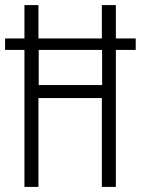

<svg xmlns="http://www.w3.org/2000/svg" viewBox="-21 -734 553 754"><path d="M75 0H130V-349H379V0H434V-538H512V-583H434V-714H379V-583H130V-714H75V-583H-1V-538H75ZM131 -400V-538H380V-400Z"/></svg>

Font: Noto Sans Devanagari UI ExtraCondensed Light
Style: Regular
Weight: 300
Width: 2
Designer: Jelle Bosma - Monotype Design Team
Foundry: Monotype Imaging Inc.
Version: Version 2.004